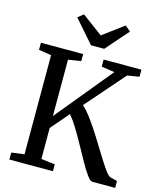

<svg xmlns="http://www.w3.org/2000/svg" viewBox="-139 -1079 986 1179"><g transform="rotate(15 353.5 -490.0)"><path d="M562 0Q548.5 0 527.8 -28.2Q507 -56.5 481.8 -101.5Q456.5 -146.5 429 -196.8Q401.5 -247 374 -292.2Q346.5 -337.5 321.5 -365.5L223.5 -251.5V-54.5L311.5 -43.5V0H34.5V-44.5L116 -55V-685.5L36 -698V-743H304.5V-698L223.5 -685.5V-327L518 -685.5L434.5 -698V-743H675V-698L599 -685.5L384.5 -440Q413 -414.5 445.8 -369.5Q478.5 -324.5 511.2 -272Q544 -219.5 573.5 -171.5Q603 -123.5 626 -91.2Q649 -59 661.5 -55.5L707 -43.5V0ZM246.5 -980 379 -881.5 511.5 -980 546.5 -951 421 -807.5H337L211 -951.5Z"/></g></svg>

Font: Merriweather Text
Style: Regular
Weight: 400
Designer: Eben Sorkin
Foundry: Eben Sorkin
Version: Version 2.100; ttfautohint (v1.7.19-72a1) -l 8 -r 50 -G 200 